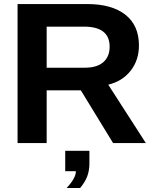

<svg xmlns="http://www.w3.org/2000/svg" viewBox="-20 -708 762 950"><path d="M539.6 0 379.9 -261.2H210.9V0H66.9V-688H410.6Q533.7 -688 600.6 -635Q667.5 -582 667.5 -482.9Q667.5 -410.6 626.5 -358.2Q585.4 -305.7 515.6 -289.1L701.7 0ZM522.5 -477.1Q522.5 -576.2 395.5 -576.2H210.9V-373H399.4Q460 -373 491.2 -400.4Q522.5 -427.7 522.5 -477.1ZM422.4 99.6Q422.4 135.3 411.9 163.8Q401.4 192.4 376.5 222.2H309.6Q355.5 173.3 355.5 139.2H302.7V38.1H422.4Z"/></svg>

Font: Liberation Sans
Style: Bold
Weight: 700
Designer: Steve Matteson
Foundry: Ascender Corporation
Version: Version 2.1.5